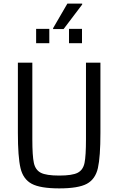

<svg xmlns="http://www.w3.org/2000/svg" viewBox="-20 -1035 656 1063"><path d="M79 0ZM536 -688V-300Q536 -166 522 -104.5Q508 -43 461 -17.5Q414 8 308 8Q203 8 155.5 -17.5Q108 -43 93.5 -104.5Q79 -166 79 -300V-688H159V-265Q159 -172 167.5 -133Q176 -94 206 -78.5Q236 -63 308 -63Q380 -63 410 -78.5Q440 -94 448 -133Q456 -172 456 -265V-688ZM180 -796V-875H253V-796ZM362 -796V-875H434V-796ZM274 -874V-879L353 -1015H435V-1010L332 -874Z"/></svg>

Font: Assailand
Style: Regular
Weight: 400
Designer: Hector Gatti with collaboration of the Omnibus-Type team
Foundry: Omnibus-Type
Version: Version 0.072;October 19, 2019;FontCreator 12.0.0.2547 64-bi